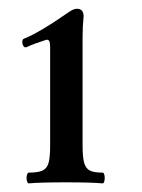

<svg xmlns="http://www.w3.org/2000/svg" viewBox="-20 -677 328 445"><path d="M41.5 -264.6Q41.5 -269.5 43 -273.2Q44.4 -276.9 46.4 -276.9Q68.4 -276.9 78.6 -281.7Q88.9 -286.6 92.5 -299.3Q96.2 -312 96.2 -339.4V-567.9Q96.2 -578.1 94 -582Q91.8 -585.9 86.4 -584.5Q58.6 -575.7 42 -567.9Q37.6 -565.9 34.7 -569.8Q31.7 -573.7 31.7 -579.6Q31.7 -585.9 35.6 -587.4Q70.8 -601.1 140.1 -649.4Q150.9 -656.7 157.7 -656.7Q173.8 -656.7 173.8 -639.2Q171.4 -616.2 171.4 -591.8V-339.8Q171.4 -313 175 -299.8Q178.7 -286.6 188.2 -281.7Q197.8 -276.9 217.8 -276.9Q220.2 -276.9 221.4 -273.2Q222.7 -269.5 222.7 -264.6Q222.7 -259.3 221.4 -255.6Q220.2 -252 217.8 -252Q191.9 -254.4 132.3 -254.4Q72.3 -254.4 46.4 -252Q44.4 -252 43 -255.9Q41.5 -259.8 41.5 -264.6Z"/></svg>

Font: JuniusX
Style: Bold
Weight: 700
Designer: Peter S. Baker
Foundry: Briery Creek Software
Version: Version 1.004